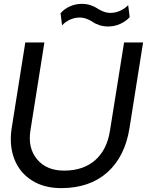

<svg xmlns="http://www.w3.org/2000/svg" viewBox="-20 -948 829 986"><path d="M535.2 -812Q510.7 -812 489.7 -819.1Q468.8 -826.2 456.5 -835Q444.3 -843.8 426.3 -850.8Q408.2 -857.9 388.2 -857.9Q363.8 -857.9 339.8 -847.2Q315.9 -836.4 298.8 -817.9L291 -879.9Q309.1 -901.4 338.1 -914.8Q367.2 -928.2 400.9 -928.2Q425.3 -928.2 446.3 -920.9Q467.3 -913.6 479.5 -905Q491.7 -896.5 509.8 -889.2Q527.8 -881.8 547.9 -881.8Q572.3 -881.8 596.7 -892.6Q621.1 -903.3 638.2 -921.9L646 -859.9Q626.5 -838.4 597.2 -825.2Q567.9 -812 535.2 -812ZM293.9 18.1Q206.1 18.1 143.3 -21.7Q80.6 -61.5 53.5 -131.6Q26.4 -201.7 40 -290L109.9 -730H208L136.2 -277.8Q122.1 -187.5 170.7 -129.6Q219.2 -71.8 309.1 -71.8Q407.7 -71.8 468.8 -125.5Q529.8 -179.2 544.9 -277.8L617.2 -730H714.8L645 -290Q621.6 -143.1 530.8 -62.5Q439.9 18.1 293.9 18.1Z"/></svg>

Font: Sora Italic
Style: Regular
Weight: 400
Designer: Jonathan Barnbrook, Julián Moncada
Foundry: Barnbrook Fonts
Version: Version 2.000